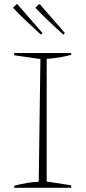

<svg xmlns="http://www.w3.org/2000/svg" viewBox="-20 -897 411 917"><path d="M48 0V-10Q79 -18 108 -23Q137 -28 165 -29L173 -615L48 -633V-644H320V-635Q294 -628 264.5 -623Q235 -618 203 -616V-30L320 -12V0ZM175 -732Q141 -763 107.5 -794.5Q74 -826 42 -860L59 -877L64 -876L183 -739ZM282 -732Q248 -763 214.5 -794.5Q181 -826 149 -860L166 -877L171 -876L290 -739Z"/></svg>

Font: Piazzolla Thin
Style: Regular
Weight: 100
Designer: Juan Pablo del Peral
Foundry: Huerta Tipografica
Version: Version 1.330